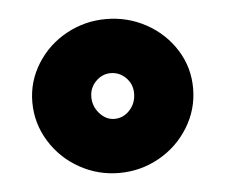

<svg xmlns="http://www.w3.org/2000/svg" viewBox="-35 -754 456 389"><g transform="rotate(-5 193.5 -559.5)"><path d="M30 -561Q30 -603 52.5 -639Q75 -675 112.5 -695.5Q150 -716 193 -716Q237 -716 274.5 -695.5Q312 -675 334.5 -639.5Q357 -604 357 -561Q357 -518 334.5 -481.5Q312 -445 274.5 -424Q237 -403 193 -403Q150 -403 112.5 -424Q75 -445 52.5 -481.5Q30 -518 30 -561ZM193 -513Q211 -513 224 -527Q237 -541 237 -561Q237 -580 224 -593Q211 -606 193 -606Q176 -606 163 -593Q150 -580 150 -561Q150 -542 163 -527.5Q176 -513 193 -513Z"/></g></svg>

Font: Oak Sans Black
Style: Regular
Weight: 900
Designer: Erik Kennedy, Walven
Foundry: Erik Kennedy, Walven
Version: Version 1.000